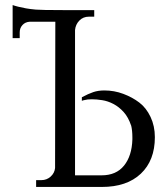

<svg xmlns="http://www.w3.org/2000/svg" viewBox="-20 -740 656 760"><path d="M123 0V-27H144Q165 -27 180.5 -41Q196 -55 198 -75L199 -654H98Q80 -653 69 -641Q58 -629 58 -612V-589H30V-720Q38 -717 52 -713.5Q66 -710 82.5 -707Q99 -704 121.5 -702Q144 -700 231 -700H353V-674H332Q309 -674 294 -658.5Q279 -643 277 -621V-46H382Q440 -46 471 -84.5Q502 -123 504 -188V-196Q504 -224 499 -244V-243Q488 -276 469.5 -296.5Q451 -317 429 -328.5Q407 -340 384.5 -343.5Q362 -347 344 -347Q325 -347 315 -344Q309 -343 304 -341V-355Q330 -369 349.5 -375.5Q369 -382 393 -382Q432 -382 468 -368.5Q504 -355 531.5 -334Q559 -313 576 -277Q593 -241 593 -197Q593 -105 537.5 -52.5Q482 0 383 0Z"/></svg>

Font: Constantine
Style: Regular
Weight: 400
Designer: Dukom Design
Version: Version 1.001;PS 001.001;hotconv 1.0.56;makeotf.lib2.0.21325